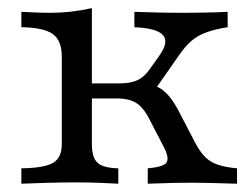

<svg xmlns="http://www.w3.org/2000/svg" viewBox="-20 -443 603 463"><path d="M336.3 0V-37.1Q373.4 -40.3 381 -50.4Q388.7 -60.5 376.6 -85.5L342.7 -150.8Q327.4 -182.3 309.7 -194Q291.9 -205.6 261.3 -205.6H186.3V-241.9H268.5Q294.4 -241.9 311.3 -249.6Q328.2 -257.3 341.9 -277.4L362.1 -305.6Q379 -329 378.6 -344Q378.2 -358.9 360.1 -367.3Q341.9 -375.8 304 -377.4V-414.5Q326.6 -413.7 356.9 -412.9Q387.1 -412.1 421.8 -412.1Q445.2 -412.1 464.9 -412.5Q484.7 -412.9 500.8 -413.3Q516.9 -413.7 529 -414.5V-377.4Q498.4 -372.6 477.4 -364.9Q456.5 -357.3 441.1 -344Q425.8 -330.6 410.5 -308.1L350.8 -222.6L325 -242.7Q346 -240.3 361.3 -232.7Q376.6 -225 389.5 -208.9Q402.4 -192.7 416.1 -165.3L450 -100Q461.3 -78.2 474.2 -64.9Q487.1 -51.6 506 -45.6Q525 -39.5 551.6 -37.1V0Q526.6 -0.8 508.5 -1.2Q490.3 -1.6 476.2 -2Q462.1 -2.4 446.8 -2.4Q423.4 -2.4 400.8 -2Q378.2 -1.6 336.3 0ZM31.5 0V-37.1Q87.1 -37.9 108.1 -50.4Q129 -62.9 129 -95.2V-306.5Q129 -345.2 107.3 -360.9Q85.5 -376.6 31.5 -377.4V-414.5Q47.6 -413.7 65.7 -412.9Q83.9 -412.1 102.4 -412.1Q150.8 -412.1 201.6 -423.4V-95.2Q201.6 -62.9 215.3 -50.4Q229 -37.9 265.3 -37.1V0Q251.6 -0.8 222.6 -2Q193.5 -3.2 165.3 -3.2Q127.4 -3.2 89.1 -2Q50.8 -0.8 31.5 0Z"/></svg>

Font: Playfair 9pt Light
Style: Regular
Weight: 300
Designer: Claus Eggers Sørensen
Foundry: Claus Eggers Sørensen
Version: Version 2.001;gftools[0.9.30]